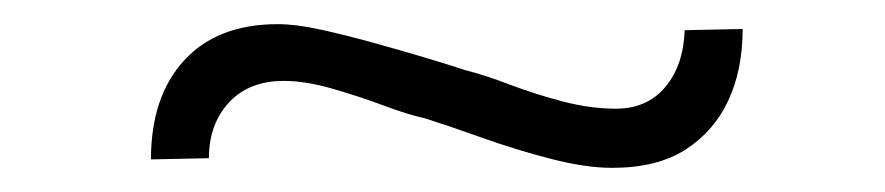

<svg xmlns="http://www.w3.org/2000/svg" viewBox="-20 -418 733 159"><path d="M487 -279Q465 -279 436 -286.5Q407 -294 379 -304Q351 -314 332 -320Q318 -323 298 -330.5Q278 -338 255.5 -344.5Q233 -351 215 -351Q186 -351 169.5 -333Q153 -315 153 -287L105 -286Q105 -338 132.5 -368Q160 -398 210 -398Q225 -398 245.5 -393.5Q266 -389 289.5 -382.5Q313 -376 333 -370Q353 -364 365 -360Q381 -356 402 -348Q423 -340 446 -334Q469 -328 490 -328Q516 -328 531 -346Q546 -364 547 -393L595 -394Q595 -360 583 -334.5Q571 -309 547.5 -294Q524 -279 487 -279Z"/></svg>

Font: Lexend Giga ExtraLight
Style: Regular
Weight: 250
Version: Version 1.007